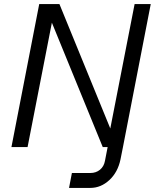

<svg xmlns="http://www.w3.org/2000/svg" viewBox="-20 -720 758 940"><path d="M494 67 507 0H483L234 -609L115 0H36L172 -700H271L520 -91L639 -700H718L582 0L570 60Q557 123 515.5 161.5Q474 200 422 200H318L332 127H422Q450 127 469.5 111Q489 95 494 67Z"/></svg>

Font: MedMera Sans
Style: Italic
Weight: 400
Italic angle: -11°
Designer: Kasper Nordkvist
Foundry: UNCUT.wtf
Version: Version 1.300